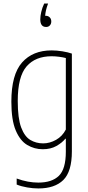

<svg xmlns="http://www.w3.org/2000/svg" viewBox="-20 -832 497 1082"><path d="M196 230Q166 230 132.8 224.2Q99.5 218.5 74 208V174Q107 186 137.2 191.5Q167.5 197 196 197Q272.5 197 311.8 158.8Q351 120.5 351 23V-50H348Q330 -27.5 297.8 -9.2Q265.5 9 221 9Q174 9 133.8 -14.8Q93.5 -38.5 68.8 -96.8Q44 -155 44 -259Q44 -411.5 104.2 -479.8Q164.5 -548 271 -548Q299.5 -548 331.8 -542.8Q364 -537.5 385 -530V21Q385 135 336.8 182.5Q288.5 230 196 230ZM223 -24Q260.5 -24 296 -44Q331.5 -64 351 -102V-505Q336 -509 313.8 -512Q291.5 -515 271 -515Q179.5 -515 129.8 -457.8Q80 -400.5 80 -263Q80 -165.5 99.2 -114Q118.5 -62.5 151 -43.2Q183.5 -24 223 -24ZM240 -680Q207 -680 207 -723Q207 -741 212.5 -765Q218 -789 229 -812H251Q243 -791 239.2 -774.2Q235.5 -757.5 234.5 -743H238Q251.5 -743 260.2 -734.2Q269 -725.5 269 -711Q269 -697.5 261 -688.8Q253 -680 240 -680Z"/></svg>

Font: Encode Sans Cnd Th
Style: Regular
Weight: 100
Width: 3
Designer: Multiple Designers
Foundry: Impallari Type
Version: Version 3.002; ttfautohint (v1.8.3) -l 8 -r 50 -G 200 -x 14 